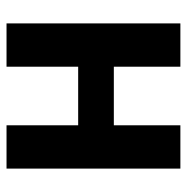

<svg xmlns="http://www.w3.org/2000/svg" viewBox="-12 -574 586 603"><g transform="rotate(90 281.5 -273.0)"><path d="M54 0V-546H190V-337H374V-546H510V0H374V-225H190V0Z"/></g></svg>

Font: Noto Sans Mono SemiCondensed
Style: Bold
Weight: 700
Width: 4
Designer: Monotype Design Team
Foundry: Monotype Imaging Inc.
Version: Version 2.014